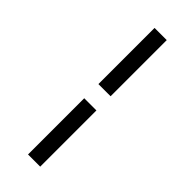

<svg xmlns="http://www.w3.org/2000/svg" viewBox="-307 -904 1030 1030"><g transform="rotate(45 208.5 -389.0)"><path d="M172 -869H264.5V-443H172ZM172 -335.5H264.5V91H172Z"/></g></svg>

Font: Merriweather
Style: Bold Italic
Weight: 700
Italic angle: -7.8°
Version: Version 2.101